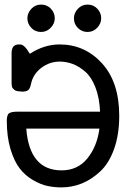

<svg xmlns="http://www.w3.org/2000/svg" viewBox="-20 -814 565 842"><path d="M9.8 -284.2Q9.8 -311 20.3 -317.6Q30.8 -324.2 55.2 -324.2H418.9Q416 -386.2 398.4 -431.2Q380.9 -476.1 354 -499.5Q327.1 -522.9 299.1 -533.4Q271 -543.9 242.2 -543.9Q197.3 -543.9 161.1 -516.4Q125 -488.8 116.2 -446.8Q111.3 -423.8 102.8 -418Q94.2 -412.1 76.2 -412.1Q75.2 -412.1 73 -412.6Q70.8 -413.1 69.8 -413.1Q51.8 -413.1 43 -419.9Q34.2 -426.8 32.5 -433.8Q30.8 -440.9 30.8 -455.1V-581.1Q30.8 -619.1 63 -619.1Q67.9 -619.1 72 -618.7Q76.2 -618.2 80.1 -615.5Q84 -612.8 85.9 -611.3Q87.9 -609.9 92 -605Q96.2 -600.1 97.7 -598.1Q99.1 -596.2 104 -588.6Q108.9 -581.1 110.8 -578.1Q173.8 -619.1 241.2 -619.1Q352.1 -619.1 427.5 -536.1Q502.9 -453.1 502.9 -306.2Q502.9 -224.1 480.5 -161.1Q458 -98.1 419.9 -62.5Q381.8 -26.9 338.9 -9.5Q295.9 7.8 250 7.8Q217.8 7.8 188 1.5Q158.2 -4.9 124.5 -24.4Q90.8 -43.9 66.4 -75.4Q42 -106.9 25.9 -160.6Q9.8 -214.4 9.8 -284.2ZM95.2 -250Q109.4 -66.9 250 -66.9Q320.8 -66.9 363.3 -119.4Q405.8 -171.9 416 -250ZM100.1 -733.9Q100.1 -756.8 117.4 -775.4Q134.8 -793.9 160.2 -793.9Q186 -793.9 203.1 -775.9Q220.2 -757.8 220.2 -733.9Q220.2 -710.9 202.6 -692.4Q185.1 -673.8 160.2 -673.8Q134.3 -673.8 117.2 -691.9Q100.1 -710 100.1 -733.9ZM304.2 -733.9Q304.2 -756.8 321.5 -775.4Q338.9 -793.9 363.8 -793.9Q389.6 -793.9 406.7 -775.9Q423.8 -757.8 423.8 -733.9Q423.8 -710.9 406.5 -692.4Q389.2 -673.8 363.8 -673.8Q339.8 -673.8 322 -690.9Q304.2 -708 304.2 -733.9Z"/></svg>

Font: CMU Typewriter Text
Style: Bold
Weight: 700
Version: Version 0.7.0